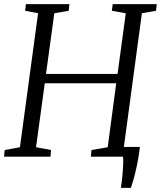

<svg xmlns="http://www.w3.org/2000/svg" viewBox="-24 -763 784 935"><path d="M564.5 152Q567.5 134 570 113Q572.5 92 574 71Q575.5 50 576 31.5Q576.5 13 575 0L521 -47.5H657.5Q651 3 643 41.5Q635 80 627.2 107Q619.5 134 613.5 152ZM-4.5 0 -1 -32.5 73 -46 161.5 -698.5 98.5 -710.5 102 -743H314L310.5 -710.5L240.5 -698.5L200 -403H548.5L588.5 -698.5L520.5 -710.5L525 -743H739.5L735.5 -710.5L667 -698.5L579 -46L650 -32.5L647.5 0H418.5L421.5 -32.5L500.5 -46L542 -357.5H194L151.5 -46L224.5 -32.5L222 0Z"/></svg>

Font: Merriweather 60pt Light
Style: Italic
Weight: 300
Italic angle: -7.8°
Version: Version 2.101